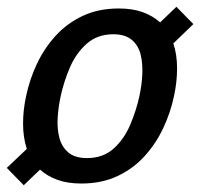

<svg xmlns="http://www.w3.org/2000/svg" viewBox="-30 -533 590 566"><path d="M210 8Q169 8 139 -3Q109 -14 88 -33L40 13L-10 -38L49 -94Q38 -128 38 -168.5Q38 -209 47 -250Q57 -298 78.5 -344Q100 -390 133.5 -427Q167 -464 213.5 -486Q260 -508 320 -508Q361 -508 391 -497Q421 -486 442 -467L490 -513L540 -462L481 -405Q492 -372 492 -331.5Q492 -291 483 -250Q473 -202 451.5 -156Q430 -110 396.5 -73Q363 -36 316.5 -14Q270 8 210 8ZM226 -67Q274 -67 305 -95Q336 -123 354 -165.5Q372 -208 381 -250Q388 -282 389.5 -314Q391 -346 384.5 -372.5Q378 -399 358.5 -415.5Q339 -432 304 -432Q257 -432 225.5 -404Q194 -376 176 -334Q158 -292 149 -250Q142 -218 140 -186Q138 -154 145 -127Q152 -100 171.5 -83.5Q191 -67 226 -67Z"/></svg>

Font: Epunda Sans Medium
Style: Italic
Weight: 500
Italic angle: -12.0243°
Designer: Simon Atzbach
Foundry: typofactur
Version: Version 2.204; ttfautohint (v1.8.4.7-5d5b)